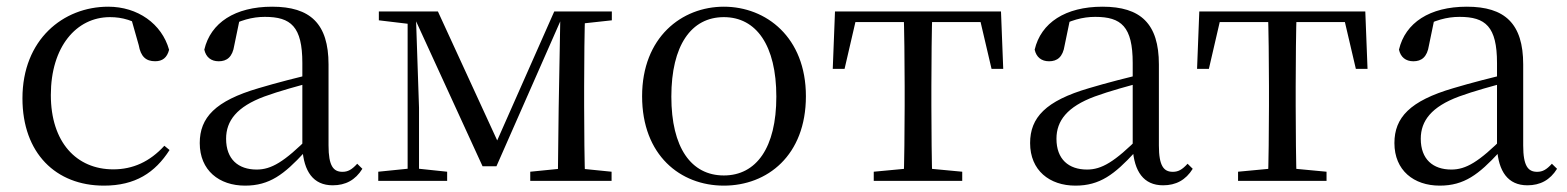

<svg xmlns="http://www.w3.org/2000/svg" viewBox="-20 -551 4774 585"><path d="M296.6 14.6C392.2 14.6 452.3 -24.8 496.6 -93.9L480.8 -106.9C436.5 -58.3 384.8 -35 325.2 -35C212.8 -35 134.9 -117.7 134.9 -261.5C134.9 -408.4 212.5 -498.8 315 -498.8C352.9 -498.8 386.9 -489 427.8 -461.9L377.7 -501.6L402.7 -413.5C408.9 -378.2 424.9 -364.4 452.7 -364.4C474.9 -364.4 489 -375.1 495.2 -399.3C473 -478.8 399.2 -530.6 309.8 -530.6C172.2 -530.6 48.4 -430 48.4 -251.4C48.4 -84.4 150.2 14.6 296.6 14.6Z M726.7 14.6C801.3 14.6 845.6 -19.6 907.9 -87.1H931.5L922.8 -134.4C845.6 -57.1 806.3 -34.4 762.1 -34.4C706 -34.4 668.9 -65.8 668.9 -128.2C668.9 -183 701.6 -225.8 785.6 -257C830.6 -273.5 888.6 -289.3 941.8 -303.3V-327.7C888 -315.5 823.4 -298.9 767.9 -282.3C635.7 -243.6 588.6 -192.6 588.6 -115.1C588.6 -31.8 647.8 14.6 726.7 14.6ZM993.8 13.6C1032.7 13.6 1062.8 -2.3 1084.1 -36.7L1068.4 -52.1C1051.8 -33.9 1040 -27.5 1023.4 -27.5C995.8 -27.5 981 -45.3 981 -107.7V-354.6C981 -479.1 925.2 -530.6 809.2 -530.6C696.1 -530.6 621.7 -481.7 602.5 -399.7C607.5 -376.8 623.1 -364.3 646.4 -364.3C671 -364.3 688.4 -376.9 693.8 -412.7L710.2 -491.9L666.7 -464.7C711.2 -489.6 748.7 -499.6 787 -499.6C866.2 -499.6 901.2 -470.1 901.2 -359V-99.7C905.7 -28.9 934.2 13.6 993.8 13.6Z M1450.3 -44.4H1492.6L1693.5 -500.6H1700.3V-516H1668.7L1485.3 -101.4H1504.9L1314.3 -516H1235.6V-500.2H1241.3ZM1679.6 0H1763C1760.8 -48.6 1759.8 -160.1 1759.8 -228.5V-288.3C1759.8 -355.1 1760.8 -467.4 1763 -516H1687.5L1682.2 -221.5ZM1132.5 0H1342.4V-27.8L1247.3 -37.8H1231.2L1132.5 -27.8ZM1595.6 0H1843.4V-27.8L1736 -38.6H1703.8L1595.6 -27.8ZM1134.3 -489.1 1232.3 -477.4H1244.1V-516H1134.3ZM1222 0H1256.7V-222.7L1246.8 -516H1222ZM1717.5 -477.4H1736.8L1844.2 -489.1V-516H1717.5Z M2185.5 14.6C2317.8 14.6 2435.5 -77.3 2435.5 -257.8C2435.5 -437.6 2314.2 -530.6 2185.5 -530.6C2056.9 -530.6 1936.4 -437.2 1936.4 -257.8C1936.4 -77.9 2053 14.6 2185.5 14.6ZM2185.5 -16.4C2086 -16.4 2025.5 -100.8 2025.5 -256.6C2025.5 -412.7 2086 -498.8 2185.5 -498.8C2284.3 -498.8 2345.4 -412.7 2345.4 -256.6C2345.4 -100.8 2284.3 -16.4 2185.5 -16.4Z M2517.3 -341.2H2553.3L2593.2 -513.4L2550.7 -483.7H3003.2L2960.8 -513.4L3001.1 -341.2H3036.7L3029.9 -516H2524.1ZM2642.2 0H2911.8V-27.8L2797.3 -38.6H2756.9L2642.2 -27.8ZM2733.2 0H2820.8C2818.8 -48.6 2817.8 -160.1 2817.8 -228.5V-288.3C2817.8 -355.1 2818.8 -467.4 2820.8 -516H2733.2C2735.2 -467.4 2736.4 -355.1 2736.4 -288.3V-228.5C2736.4 -160.1 2735.2 -48.6 2733.2 0Z M3256.7 14.6C3331.3 14.6 3375.6 -19.6 3437.9 -87.1H3461.5L3452.8 -134.4C3375.6 -57.1 3336.3 -34.4 3292.1 -34.4C3236 -34.4 3198.9 -65.8 3198.9 -128.2C3198.9 -183 3231.6 -225.8 3315.6 -257C3360.6 -273.5 3418.6 -289.3 3471.8 -303.3V-327.7C3418 -315.5 3353.4 -298.9 3297.9 -282.3C3165.7 -243.6 3118.6 -192.6 3118.6 -115.1C3118.6 -31.8 3177.8 14.6 3256.7 14.6ZM3523.8 13.6C3562.7 13.6 3592.8 -2.3 3614.1 -36.7L3598.4 -52.1C3581.8 -33.9 3570 -27.5 3553.4 -27.5C3525.8 -27.5 3511 -45.3 3511 -107.7V-354.6C3511 -479.1 3455.2 -530.6 3339.2 -530.6C3226.1 -530.6 3151.7 -481.7 3132.5 -399.7C3137.5 -376.8 3153.1 -364.3 3176.4 -364.3C3201 -364.3 3218.4 -376.9 3223.8 -412.7L3240.2 -491.9L3196.7 -464.7C3241.2 -489.6 3278.7 -499.6 3317 -499.6C3396.2 -499.6 3431.2 -470.1 3431.2 -359V-99.7C3435.7 -28.9 3464.2 13.6 3523.8 13.6Z M3627.3 -341.2H3663.3L3703.2 -513.4L3660.7 -483.7H4113.2L4070.8 -513.4L4111.1 -341.2H4146.7L4139.9 -516H3634.1ZM3752.2 0H4021.8V-27.8L3907.3 -38.6H3866.9L3752.2 -27.8ZM3843.2 0H3930.8C3928.8 -48.6 3927.8 -160.1 3927.8 -228.5V-288.3C3927.8 -355.1 3928.8 -467.4 3930.8 -516H3843.2C3845.2 -467.4 3846.4 -355.1 3846.4 -288.3V-228.5C3846.4 -160.1 3845.2 -48.6 3843.2 0Z M4366.7 14.6C4441.3 14.6 4485.6 -19.6 4547.9 -87.1H4571.5L4562.8 -134.4C4485.6 -57.1 4446.3 -34.4 4402.1 -34.4C4346 -34.4 4308.9 -65.8 4308.9 -128.2C4308.9 -183 4341.6 -225.8 4425.6 -257C4470.6 -273.5 4528.6 -289.3 4581.8 -303.3V-327.7C4528 -315.5 4463.4 -298.9 4407.9 -282.3C4275.7 -243.6 4228.6 -192.6 4228.6 -115.1C4228.6 -31.8 4287.8 14.6 4366.7 14.6ZM4633.8 13.6C4672.7 13.6 4702.8 -2.3 4724.1 -36.7L4708.4 -52.1C4691.8 -33.9 4680 -27.5 4663.4 -27.5C4635.8 -27.5 4621 -45.3 4621 -107.7V-354.6C4621 -479.1 4565.2 -530.6 4449.2 -530.6C4336.1 -530.6 4261.7 -481.7 4242.5 -399.7C4247.5 -376.8 4263.1 -364.3 4286.4 -364.3C4311 -364.3 4328.4 -376.9 4333.8 -412.7L4350.2 -491.9L4306.7 -464.7C4351.2 -489.6 4388.7 -499.6 4427 -499.6C4506.2 -499.6 4541.2 -470.1 4541.2 -359V-99.7C4545.7 -28.9 4574.2 13.6 4633.8 13.6Z"/></svg>

Font: Source Han Serif TW VF
Style: Regular
Weight: 250
Designer: Ryoko NISHIZUKA 西塚涼子 (kana & ideographs); Frank Grießhammer (Latin, Greek & Cyrillic); Wenlong ZHANG 张文龙 (bopomofo); San
Foundry: Adobe
Version: Version 2.002;hotconv 1.1.0;makeotfexe 2.6.0